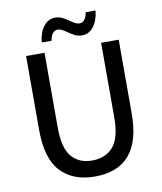

<svg xmlns="http://www.w3.org/2000/svg" viewBox="-91 -896 827 981"><g transform="rotate(-10 322.5 -405.5)"><path d="M177.7 -655.3V-268.1Q177.7 -161.1 216.1 -116Q254.4 -70.8 322.3 -70.8Q391.6 -70.8 431.4 -116Q471.2 -161.1 471.2 -268.1V-655.3H562.5V-272Q562.5 12.2 322.3 12.2Q210 12.2 146 -54.9Q82 -122.1 82 -272V-655.3ZM223.6 -709.5H172.9Q177.7 -760.7 201.7 -791.7Q225.6 -822.8 261.7 -822.8Q281.2 -822.8 297.1 -815.2Q313 -807.6 333 -793.5Q349.1 -782.2 359.6 -777.1Q370.1 -772 380.9 -772Q395.5 -772 406.2 -785.4Q417 -798.8 420.9 -822.8H471.7Q466.8 -772 442.9 -740.7Q418.9 -709.5 382.8 -709.5Q363.3 -709.5 347.4 -717Q331.5 -724.6 311.5 -738.8Q295.4 -750 284.9 -755.1Q274.4 -760.3 263.7 -760.3Q249 -760.3 238.3 -747.3Q227.5 -734.4 223.6 -709.5Z"/></g></svg>

Font: Varta SemiBold
Style: Regular
Weight: 600
Designer: Joana Correia, Viktoriya Grabowska, Eben Sorkin
Foundry: Sorkin Type
Version: Version 1.003; ttfautohint (v1.3) -l 8 -r 24 -G 200 -x 12 -H